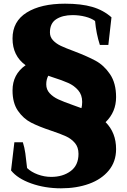

<svg xmlns="http://www.w3.org/2000/svg" viewBox="-20 -782 690 1042"><path d="M610 27Q610 95 570.5 143Q531 191 463.5 215.5Q396 240 311 240Q224 240 149.5 213.5Q75 187 40 143L58 -10H104Q113 18 117.5 50Q122 82 127 130Q150 152 185.5 165Q221 178 258 178Q321 178 363.5 146.5Q406 115 406 53Q406 17 386.5 -6Q367 -29 337.5 -42.5Q308 -56 257 -73Q191 -95 149 -116.5Q107 -138 77.5 -180.5Q48 -223 48 -291Q48 -379 119 -428Q48 -479 48 -573Q48 -666 125 -714Q202 -762 333 -762Q421 -762 481 -744.5Q541 -727 585 -688L568 -538H522Q502 -600 496 -668Q476 -683 443 -691.5Q410 -700 374 -700Q320 -700 285.5 -678Q251 -656 251 -606Q251 -581 268 -563Q285 -545 310.5 -533Q336 -521 382 -504Q453 -477 498.5 -452.5Q544 -428 577 -379.5Q610 -331 610 -255Q610 -174 553 -119Q610 -62 610 27ZM375 -212 422 -195Q426 -210 426 -229Q426 -267 404.5 -292Q383 -317 351 -331.5Q319 -346 262 -364Q253 -368 242 -371Q231 -351 231 -324Q231 -296 249.5 -276Q268 -256 296 -243Q324 -230 375 -212Z"/></svg>

Font: Trirong Black
Style: Regular
Weight: 900
Designer: Katatrad Team
Foundry: CadsonDemak
Version: Version 1.001